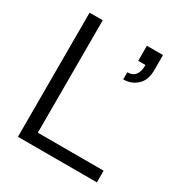

<svg xmlns="http://www.w3.org/2000/svg" viewBox="-165 -819 885 938"><g transform="rotate(30 277.5 -350.0)"><path d="M69.8 0V-700.2H144V-65.9H515.1V0ZM434.1 -615.2H393.1V-700.2H483.9V-615.2Q483.9 -558.1 452.1 -529.1Q420.4 -500 375 -500V-540Q434.1 -540 434.1 -615.2Z"/></g></svg>

Font: LT Superior
Style: Regular
Weight: 400
Designer: Daniel Lyons
Foundry: LyonsType
Version: Version 1.000